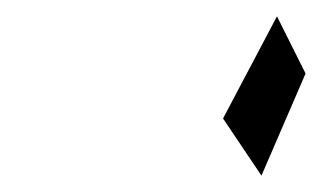

<svg xmlns="http://www.w3.org/2000/svg" viewBox="-20 -901 394 235"><path d="M253 -756 300 -686 354 -811 319 -881Z"/></svg>

Font: bitstorm
Style: ulcnobl
Weight: 400
Version: Version 0.2